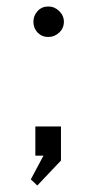

<svg xmlns="http://www.w3.org/2000/svg" viewBox="-20 -475 294 592"><path d="M83 -408Q83 -427 96 -441Q109 -455 129 -455Q148 -455 162.5 -441Q177 -427 177 -408Q177 -388 162.5 -374.5Q148 -361 129 -361Q109 -361 96 -374.5Q83 -388 83 -408ZM75 78 114 5H89V-85H168V20L95 97Z"/></svg>

Font: Quattrocento Sans
Style: Regular
Weight: 400
Designer: Pablo Impallari
Foundry: Pablo Impallari, Igino Marini, Brenda Gallo
Version: Version 2.000